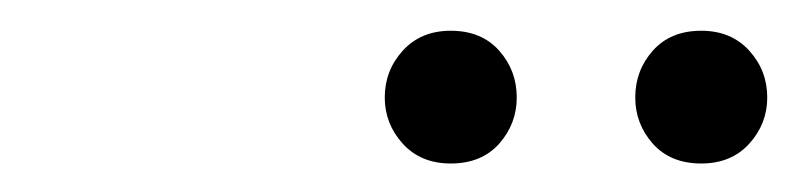

<svg xmlns="http://www.w3.org/2000/svg" viewBox="-20 -652 540 128"><path d="M280.5 -543Q260.5 -543 248.5 -556.2Q236.5 -569.5 236.5 -587Q236.5 -605 248.5 -618.2Q260.5 -631.5 280.5 -631.5Q301 -631.5 312.8 -618.2Q324.5 -605 324.5 -587Q324.5 -569.5 312.8 -556.2Q301 -543 280.5 -543ZM447.5 -543Q427 -543 415.2 -556.2Q403.5 -569.5 403.5 -587Q403.5 -605 415.2 -618.2Q427 -631.5 447.5 -631.5Q467.5 -631.5 479.5 -618.2Q491.5 -605 491.5 -587Q491.5 -569.5 479.5 -556.2Q467.5 -543 447.5 -543Z"/></svg>

Font: Newsreader Text Light
Style: Italic
Weight: 300
Italic angle: -17°
Designer: Hugues Gentile
Foundry: Production Type
Version: Version 1.001